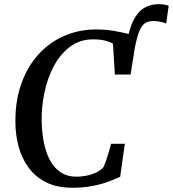

<svg xmlns="http://www.w3.org/2000/svg" viewBox="-20 -893 830 922"><path d="M609.5 -606.5 587.5 -676Q599 -753.5 621.2 -796.2Q643.5 -839 674.2 -856Q705 -873 741 -873Q756 -873 768.5 -871Q781 -869 790 -865.5L778 -780Q765.5 -785.5 749 -788.8Q732.5 -792 716 -792Q692 -792 676 -781.2Q660 -770.5 648.5 -742.2Q637 -714 627 -660ZM328 8.5Q252.5 8.5 200.2 -18.2Q148 -45 115.8 -90Q83.5 -135 68.8 -191.5Q54 -248 54 -307Q53 -407.5 81.8 -489.2Q110.5 -571 163 -629.8Q215.5 -688.5 286.8 -720Q358 -751.5 441.5 -751.5Q488 -751.5 525.5 -745Q563 -738.5 591 -731.5Q619 -724.5 637 -722.5L607 -535H531.5L522.5 -683Q513 -688.5 500.5 -693.2Q488 -698 470.2 -701Q452.5 -704 427.5 -704Q363 -704 315.8 -668.2Q268.5 -632.5 238 -574.5Q207.5 -516.5 193.2 -447.5Q179 -378.5 180 -312.5Q181 -259 190.2 -210.8Q199.5 -162.5 219.2 -125Q239 -87.5 270.8 -66Q302.5 -44.5 348.5 -44.5Q368 -44.5 392.8 -49Q417.5 -53.5 440.2 -63.8Q463 -74 477 -90.5Q482 -101.5 487 -115Q492 -128.5 496.5 -143.5Q501 -158.5 505.5 -173.5Q510 -188.5 513.5 -202.5H579.5L557 -44Q543 -38 522 -29Q501 -20 472.8 -11.5Q444.5 -3 408.5 2.8Q372.5 8.5 328 8.5Z"/></svg>

Font: Merriweather 48pt Medium
Style: Italic
Weight: 500
Italic angle: -7.8°
Version: Version 2.101